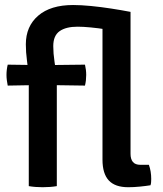

<svg xmlns="http://www.w3.org/2000/svg" viewBox="-20 -760 665 784"><path d="M588 -87Q597.5 -60.5 597.5 -29.5Q597.5 -23 597 -16Q596.5 -9 594.5 -3.5Q576 -0.5 551 2Q526 4.5 503.5 4.5Q450 4.5 424.2 -23.2Q398.5 -51 398.5 -108V-678L513 -711.5V-132Q513 -110 522.8 -98.5Q532.5 -87 553.5 -87ZM153.5 -494 327 -496Q332 -475 332 -454Q332 -443 330.8 -432Q329.5 -421 327 -410.5L153 -413L11.5 -410.5Q9.5 -421 8 -432Q6.5 -443 6.5 -454Q6.5 -475 11.5 -496ZM97.5 -445Q94.5 -480.5 90 -513.8Q85.5 -547 85.5 -579Q85.5 -652.5 136 -696Q186.5 -739.5 278.5 -739.5Q311 -739.5 351.8 -735.5Q392.5 -731.5 434.5 -725Q476.5 -718.5 513 -711.5L471.5 -628.5Q445 -635 413.2 -640Q381.5 -645 350.5 -648Q319.5 -651 296.5 -651Q249.5 -651 223.5 -632.8Q197.5 -614.5 197.5 -571.5Q197.5 -542 202.5 -509Q207.5 -476 212 -443.5V0Q185.5 4.5 154 4.5Q123.5 4.5 97.5 0Z"/></svg>

Font: Signika Medium
Style: Regular
Weight: 500
Designer: Anna Giedry
Foundry: Anna Giedry
Version: Version 2.000